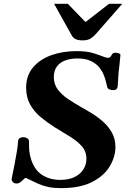

<svg xmlns="http://www.w3.org/2000/svg" viewBox="-20 -977 693 1012"><path d="M41.5 -35.2Q48.8 -70.3 56.2 -107.9Q63.5 -145.5 68.8 -178Q74.2 -210.4 75.2 -230Q75.2 -244.6 84.5 -249.3Q93.8 -253.9 102.1 -253.9Q114.3 -253.9 123.5 -248Q132.8 -242.2 132.8 -233.4Q133.3 -225.1 133.5 -197Q133.8 -168.9 144.5 -135.3Q163.1 -79.1 203.6 -54Q244.1 -28.8 297.4 -28.8Q341.8 -28.8 372.6 -43.7Q403.3 -58.6 419.4 -84Q435.5 -109.4 435.5 -140.1Q435.5 -179.2 410.9 -206.8Q386.2 -234.4 347.4 -257.8Q308.6 -281.2 266.1 -307.6Q228.5 -331.5 194.3 -359.9Q160.2 -388.2 138.9 -426Q117.7 -463.9 117.7 -515.1Q117.7 -578.1 153.6 -621.1Q189.5 -664.1 249.8 -685.8Q310.1 -707.5 382.3 -707.5Q437.5 -707.5 469.7 -697.5Q502 -687.5 530.8 -676.3Q537.6 -673.8 541.7 -673.1Q545.9 -672.4 547.9 -672.4Q559.1 -672.4 563.2 -679.2Q567.4 -686 572.3 -692.6Q577.1 -699.2 588.9 -699.2Q595.7 -699.2 605.7 -696Q615.7 -692.9 614.7 -685.5Q611.3 -648.4 609.1 -629.9Q606.9 -611.3 605.7 -599.9Q604.5 -588.4 603.5 -574Q602.5 -559.6 601.1 -530.8Q600.6 -515.6 595.2 -508.8Q589.8 -502 576.7 -502Q567.4 -502 557.9 -505.4Q548.3 -508.8 545.4 -517.1Q543.5 -523.4 539.8 -540.8Q536.1 -558.1 527.8 -579.8Q519.5 -601.6 503.2 -621.8Q486.8 -642.1 459 -655.5Q431.2 -668.9 388.7 -668.9Q352.1 -668.9 323.7 -658.4Q295.4 -647.9 279.5 -626Q263.7 -604 263.7 -570.3Q263.7 -533.2 284.7 -505.1Q305.7 -477.1 339.1 -454.8Q372.6 -432.6 409.2 -411.6Q436 -397 467 -377.7Q498 -358.4 525.6 -333.5Q553.2 -308.6 570.8 -276.1Q588.4 -243.7 588.4 -202.6Q588.4 -150.9 558.8 -100.8Q529.3 -50.8 466.1 -18.1Q402.8 14.6 302.2 14.6Q263.7 14.6 235.4 8.8Q207 2.9 180.2 -9Q153.3 -21 118.7 -38.1Q114.3 -40.5 110.8 -37.6Q107.4 -34.7 102.5 -29.8Q89.8 -17.1 82.3 -13.4Q74.7 -9.8 68.4 -9.8Q53.2 -9.8 46.6 -18.8Q40 -27.8 41.5 -35.2ZM416 -764.2Q391.1 -764.2 377.9 -771.2Q364.7 -778.3 358.9 -789.1L265.1 -957H337.4L430.7 -860.8L554.7 -957H624.5L481.4 -793.5Q471.2 -782.2 456.3 -773.2Q441.4 -764.2 416 -764.2Z"/></svg>

Font: Gelasio
Style: Italic
Weight: 400
Italic angle: -8.5°
Designer: Eben Sorkin
Foundry: Eben Sorkin
Version: Version 1.008